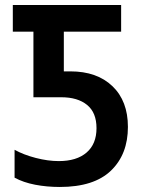

<svg xmlns="http://www.w3.org/2000/svg" viewBox="-20 -734 574 764"><path d="M218 10Q166 10 119.5 1Q73 -8 38 -27V-138Q74 -118 122.5 -105.5Q171 -93 214 -93Q285 -93 324.5 -127Q364 -161 364 -224Q364 -286 326.5 -316.5Q289 -347 224 -347H113V-608H31V-714H462V-608H234V-450H260Q366 -450 427.5 -391Q489 -332 489 -229Q489 -120 421.5 -55Q354 10 218 10Z"/></svg>

Font: Noto Sans SemiCondensed SemiBold
Style: Regular
Weight: 600
Width: 4
Designer: Monotype Design Team
Foundry: Monotype Imaging Inc.
Version: Version 2.013; ttfautohint (v1.8.4.7-5d5b)